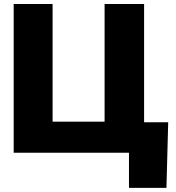

<svg xmlns="http://www.w3.org/2000/svg" viewBox="-20 -747 862 939"><path d="M46.9 0V-727.3H237.2V-152H491.5V-727.3H684.7V-149.1H802.6L794 171.9H610.8V0Z"/></svg>

Font: Inter P Black
Style: Regular
Weight: 900
Designer: Rasmus Andersson
Foundry: rsms
Version: Version 3.018;git-588b23468